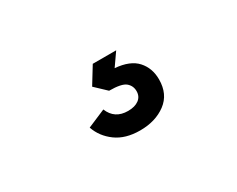

<svg xmlns="http://www.w3.org/2000/svg" viewBox="-47 -171 693 561"><g transform="rotate(-30 300.0 109.0)"><path d="M304 228Q255 228 223.5 205Q192 182 180 147L241 121Q257 161 302 161Q325 161 338.5 151Q352 141 352 123Q352 105 338.5 93.5Q325 82 283 82L246 47L281 -10H360L330 33Q380 37 403 62.5Q426 88 426 126Q426 176 391 202Q356 228 304 228Z"/></g></svg>

Font: Geist Mono SemiBold
Style: Regular
Weight: 600
Monospace: yes
Designer: Basement.studio, Andrés Briganti, Mateo Zaragoza
Foundry: Basement.studio, Vercel, Andrés Briganti, Guido Ferreyra, Mateo Zaragoza
Version: Version 1.500; ttfautohint (v1.8.4.7-5d5b)